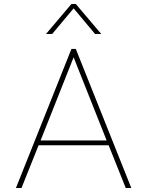

<svg xmlns="http://www.w3.org/2000/svg" viewBox="-20 -945 740 965"><path d="M489 -774H458L350 -903L242 -774H211L339 -925H361ZM174 -215 88 0H60L339 -699H361L640 0H612L526 -215ZM350 -657 184 -239H516Z"/></svg>

Font: Prompt Thin
Style: Regular
Weight: 100
Designer: Katatrad Team
Foundry: CadsonDemak
Version: Version 1.030